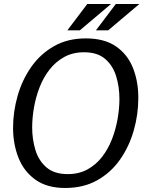

<svg xmlns="http://www.w3.org/2000/svg" viewBox="-20 -925 748 955"><path d="M304 10Q214 10 156.5 -31Q99 -72 72 -140Q45 -208 45 -289Q45 -369 67.5 -448Q90 -527 135 -591.5Q180 -656 248 -695Q316 -734 407 -734Q499 -734 556.5 -694.5Q614 -655 641 -588Q668 -521 668 -438Q668 -355 645 -275Q622 -195 576.5 -130.5Q531 -66 463 -28Q395 10 304 10ZM317 -59Q373 -59 415.5 -82.5Q458 -106 488 -145Q518 -184 537 -233Q556 -282 565 -334Q574 -386 574 -433Q574 -492 558 -545Q542 -598 503.5 -631.5Q465 -665 398 -665Q342 -665 299.5 -641.5Q257 -618 226.5 -579Q196 -540 177 -491Q158 -442 149 -390Q140 -338 140 -291Q140 -233 156 -179.5Q172 -126 211 -92.5Q250 -59 317 -59ZM414 -905H532L377 -774H315ZM556 -905H673L518 -774H457Z"/></svg>

Font: Rosario Light
Style: Italic
Weight: 300
Italic angle: -8.05°
Designer: Hector Gatti
Foundry: Omnibus Type
Version: Version 1.101; ttfautohint (v1.8.1.43-b0c9)